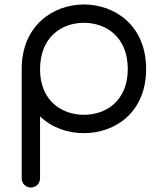

<svg xmlns="http://www.w3.org/2000/svg" viewBox="-20 -575 705 858"><path d="M77 222C77 245 95 263 118 263C141 263 159 245 159 222V-55C212 -4 283 20 355 20C494 20 633 -72 633 -267C633 -462 492 -555 355 -555C219 -555 77 -462 77 -267ZM159 -265C159 -411 257 -473 355 -473C455 -473 551 -409 551 -267C551 -125 455 -62 355 -62C257 -62 159 -124 159 -265Z"/></svg>

Font: Fabada
Style: Regular
Weight: 400
Designer: deFharo
Foundry: deFharo.com
Version: Version 4.000 2011 initial release